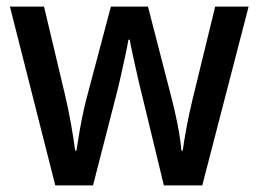

<svg xmlns="http://www.w3.org/2000/svg" viewBox="-20 -653 781 580"><path d="M408 -370Q402 -393 395 -424.5Q388 -456 381.5 -485.5Q375 -515 372 -533H368Q365 -515 358.5 -485Q352 -455 345 -423.5Q338 -392 332 -369L261 -93H147L10 -633H113L176 -368Q186 -326 194.5 -278.5Q203 -231 207 -198H211Q214 -218 218.5 -245.5Q223 -273 229 -302Q235 -331 241 -354L315 -633H427L499 -354Q507 -324 516 -279Q525 -234 528 -198H532Q535 -222 543 -265.5Q551 -309 561 -350L630 -633H731L591 -93H475Z"/></svg>

Font: Noto Sans Telugu UI SemiCondensed Medium
Style: Regular
Weight: 500
Width: 4
Designer: Jelle Bosma - Monotype Design Team
Foundry: Monotype Imaging Inc.
Version: Version 2.005; ttfautohint (v1.8.4.7-5d5b)